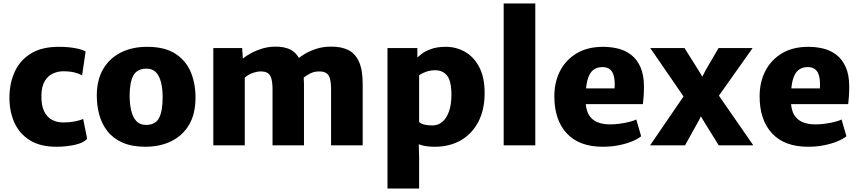

<svg xmlns="http://www.w3.org/2000/svg" viewBox="-20 -832 4922 1099"><path d="M34 -273Q34 -354.5 64 -420.5Q94 -486.5 156.2 -525.2Q218.5 -564 316 -564Q372.5 -564 414.5 -555.5Q456.5 -547 470 -537L450 -401Q433.5 -410 407.2 -417Q381 -424 341 -424Q312 -424 283.8 -411.5Q255.5 -399 236.8 -368.8Q218 -338.5 217 -286Q216 -228.5 232.8 -194.5Q249.5 -160.5 278.2 -145.8Q307 -131 342 -131Q377.5 -131 407.8 -137Q438 -143 456 -151L479 -37Q456 -13 406.5 -2.5Q357 8 303 8Q211 8 151.5 -28.8Q92 -65.5 63 -129Q34 -192.5 34 -273Z M812 8Q735 8 681.2 -15.8Q627.5 -39.5 595 -81Q562.5 -122.5 548 -176.2Q533.5 -230 534 -290Q535.5 -379 572.5 -440Q609.5 -501 674 -532.5Q738.5 -564 822 -564Q925 -564 986.2 -523Q1047.5 -482 1074 -414.5Q1100.5 -347 1099 -267Q1098 -177.5 1061.2 -116.2Q1024.5 -55 960 -23.5Q895.5 8 812 8ZM816 -117Q869.5 -117 890.2 -156.2Q911 -195.5 911 -275Q911 -320 902.5 -357.2Q894 -394.5 874 -416.8Q854 -439 819 -439Q764.5 -439 743.2 -399.5Q722 -360 722 -284Q722 -238 730.8 -200Q739.5 -162 760 -139.5Q780.5 -117 816 -117Z M1201 0V-557H1366L1370 -497Q1389 -512.5 1417.8 -528Q1446.5 -543.5 1481 -554Q1515.5 -564.5 1552 -565Q1607.5 -566.5 1645 -546.5Q1673 -531.5 1691 -500.5Q1703.5 -510.5 1724 -523Q1752 -540 1791.2 -552.8Q1830.5 -565.5 1877 -565Q1933 -565.5 1973 -546Q2013 -526.5 2034.5 -479.5Q2056 -432.5 2056 -351V0H1875V-319Q1875 -359.5 1868.5 -382.2Q1862 -405 1846.8 -414.2Q1831.5 -423.5 1805 -423Q1776.5 -423 1751.5 -409.5Q1731.5 -398.5 1718.5 -388Q1720 -371 1720 -352V0H1540V-318Q1540 -358.5 1533.5 -381.5Q1527 -404.5 1512 -414Q1497 -423.5 1471 -423Q1451.5 -423 1425.8 -414Q1400 -405 1381 -387V0Z M2469 8Q2419.5 8 2388 -2.5Q2382.5 -4.5 2377 -6.5L2379 68V247H2198V-557H2369V-503Q2378.5 -512 2393 -523Q2414.5 -539.5 2448.5 -551.8Q2482.5 -564 2532 -564Q2591.5 -564 2642 -535.2Q2692.5 -506.5 2723.2 -447.8Q2754 -389 2754 -299Q2754 -204.5 2718.5 -135.8Q2683 -67 2618.8 -29.5Q2554.5 8 2469 8ZM2410 -118.5Q2430.5 -114 2455 -114Q2487 -114 2511.2 -134Q2535.5 -154 2549.5 -192.8Q2563.5 -231.5 2564 -288Q2564 -368.5 2539 -399.2Q2514 -430 2471 -430Q2444 -430 2418.8 -421.2Q2393.5 -412.5 2379 -401V-134Q2389.5 -123.5 2410 -118.5Z M2863 0V-812H3044V0Z M3430 8Q3295 8 3224 -68.8Q3153 -145.5 3153 -281Q3153 -362 3186 -426Q3219 -490 3281.2 -527Q3343.5 -564 3432 -564Q3476.5 -564 3518 -553.8Q3559.5 -543.5 3592.5 -518.2Q3625.5 -493 3645.5 -449Q3665.5 -405 3666 -338Q3666 -308 3664.2 -281Q3662.5 -254 3660 -236H3333Q3336.5 -200.5 3349.5 -176.5Q3366.5 -147 3397.5 -133.5Q3428.5 -120 3472 -120Q3499 -120 3528.5 -124Q3558 -128 3583.2 -134.5Q3608.5 -141 3622 -148L3650 -52Q3631.5 -37 3598.8 -23.2Q3566 -9.5 3522.8 -0.8Q3479.5 8 3430 8ZM3498 -326Q3500.5 -366.5 3494.2 -393.8Q3488 -421 3471.8 -434.5Q3455.5 -448 3428 -448Q3396.5 -448 3374.8 -430.8Q3353 -413.5 3342 -371.5Q3337 -352 3334.5 -326Z M3701 0 3892.5 -280 3702 -557H3898L3978 -430L4000 -393L4019 -430L4093 -557H4288L4095 -284.5L4292 0H4094L4006 -142L3992 -166.5L3980 -142L3901 0Z M4605 8Q4470 8 4399 -68.8Q4328 -145.5 4328 -281Q4328 -362 4361 -426Q4394 -490 4456.2 -527Q4518.5 -564 4607 -564Q4651.5 -564 4693 -553.8Q4734.5 -543.5 4767.5 -518.2Q4800.5 -493 4820.5 -449Q4840.5 -405 4841 -338Q4841 -308 4839.2 -281Q4837.5 -254 4835 -236H4508Q4511.5 -200.5 4524.5 -176.5Q4541.5 -147 4572.5 -133.5Q4603.5 -120 4647 -120Q4674 -120 4703.5 -124Q4733 -128 4758.2 -134.5Q4783.5 -141 4797 -148L4825 -52Q4806.5 -37 4773.8 -23.2Q4741 -9.5 4697.8 -0.8Q4654.5 8 4605 8ZM4673 -326Q4675.5 -366.5 4669.2 -393.8Q4663 -421 4646.8 -434.5Q4630.5 -448 4603 -448Q4571.5 -448 4549.8 -430.8Q4528 -413.5 4517 -371.5Q4512 -352 4509.5 -326Z"/></svg>

Font: Koeln Type Sans ExtraBold
Style: Regular
Weight: 800
Designer: Eben Sorkin
Foundry: Eben Sorkin
Version: Version 2.001